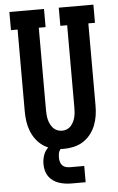

<svg xmlns="http://www.w3.org/2000/svg" viewBox="-61 -777 622 1011"><g transform="rotate(-5 250.0 -271.0)"><path d="M250 8Q223 8 196.5 2Q170 -4 147.5 -18Q125 -32 108 -53.5Q91 -75 81 -100Q71 -125 67 -151.5Q63 -178 63 -205V-639H28V-735H211V-639H175V-205Q175 -192 176 -179Q177 -166 180 -153.5Q183 -141 189 -129Q195 -117 203.5 -107.5Q212 -98 224.5 -93Q237 -88 250 -88Q263 -88 275.5 -93Q288 -98 296.5 -107.5Q305 -117 311 -129Q317 -141 320 -153.5Q323 -166 324 -179Q325 -192 325 -205V-639H289V-735H472V-639H437V-205Q437 -178 433 -151.5Q429 -125 419 -100Q409 -75 392 -53.5Q375 -32 352.5 -18Q330 -4 303.5 2Q277 8 250 8ZM275 193Q258 193 241 190.5Q224 188 208 182.5Q192 177 178 167Q164 157 154.5 143Q145 129 141 112Q137 95 137 78Q137 56 144 34Q151 12 167 -4Q183 -20 205.5 -26.5Q228 -33 250 -33V0Q242 0 235.5 6Q229 12 226 19.5Q223 27 222 35Q221 43 221 52Q221 63 224 74Q227 85 234.5 93Q242 101 253 104Q264 107 275 107H350V193Z"/></g></svg>

Font: Iosevka Gothic
Style: Bold
Weight: 700
Monospace: yes
Designer: Belleve Invis
Foundry: Belleve Invis
Version: Version 15.5.1; ttfautohint (v1.8.4)